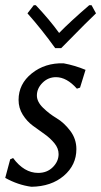

<svg xmlns="http://www.w3.org/2000/svg" viewBox="-23 -706 387 734"><path d="M327 -686 344 -655Q321 -634 211 -522H188Q137 -593 82 -655L106 -686H114Q167 -630 203 -580Q245 -623 318 -686ZM220 -464Q263 -456 304 -439L283 -371L271 -367Q232 -411 191 -411Q161 -411 139.5 -389.5Q118 -368 118 -341Q118 -317 141.5 -294Q165 -271 193.5 -254Q222 -237 245.5 -206Q269 -175 269 -136Q269 -75 221 -34Q173 7 97 8Q45 1 -3 -26L16 -97L27 -102Q69 -45 123 -45Q157 -45 179 -67Q201 -89 201 -117Q201 -139 185 -158.5Q169 -178 147 -193.5Q125 -209 102.5 -225.5Q80 -242 64 -267.5Q48 -293 48 -324Q48 -385 98.5 -425.5Q149 -466 220 -464Z"/></svg>

Font: Alegreya Sans
Style: Italic
Weight: 400
Italic angle: -7°
Designer: Juan Pablo del Peral
Foundry: Huerta Tipografica
Version: Version 2.007